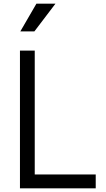

<svg xmlns="http://www.w3.org/2000/svg" viewBox="-20 -1019 571 1039"><path d="M166 -849 280 -999H177L90 -849ZM498 0V-75H168V-745H88V0Z"/></svg>

Font: Plus Jakarta Sans
Style: Regular
Weight: 400
Designer: Gumpita Rahayu
Foundry: Tokotype
Version: Version 2.071;gftools[0.9.30]